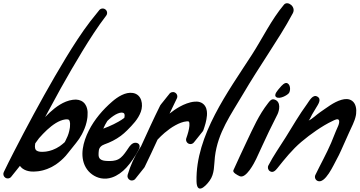

<svg xmlns="http://www.w3.org/2000/svg" viewBox="-103 -1077 2167 1155"><path d="M255.9 -197.2C251.3 -194.4 246.7 -191.8 242.1 -189C239.8 -187.7 237.5 -186.2 235.2 -185L227.9 -181.7C223.1 -179.6 218.4 -177 213.4 -175.3L198.4 -170.5C193.5 -168.5 188.2 -168.2 183.2 -167C178 -166.1 173 -164.6 167.7 -164.6L152.2 -163.6C147.1 -163.3 142.4 -163.7 137.9 -164.2C133.4 -164.7 129.3 -165.7 125.6 -166.9C122.1 -168.2 119 -169.6 116.7 -171.3C114.5 -173.1 112.8 -174.9 111.3 -177C110.1 -179.3 108.8 -181.9 108.1 -185.3C106.5 -191.9 106.8 -201.1 108.4 -210.6C108.7 -212.1 109 -213.5 109.3 -215C116.4 -224.9 123.6 -234.8 130.9 -244.5C131.3 -245 131.8 -245.6 132.2 -246.1C162.8 -280.9 196 -313.8 232.8 -336.6C251.2 -347.8 270.5 -355.9 288.9 -358.5L295.8 -358.9L299.2 -359.1L301.9 -359C305.3 -358.8 307.8 -358.1 309.5 -357.3C311.1 -356.5 312.1 -355.7 313.3 -354.2C314.4 -352.6 315.7 -350 316.6 -346.6C318.6 -339.7 319.2 -330.2 318.1 -319.7L317.7 -312C317.5 -309.5 316.8 -306.9 316.5 -304.3C315.4 -299.1 315.1 -293.9 313.5 -288.8C308.9 -268 300.1 -247.8 290 -228.4C288.7 -226 287.3 -223.7 286 -221.4C276.4 -212.7 266.4 -204.6 255.9 -197.2ZM312.2 -164C313.3 -165.3 314.4 -166.7 315.4 -168C316.5 -169.4 317.6 -170.8 318.7 -172.1C319.8 -173.5 320.9 -174.8 322 -176.2C323.1 -177.6 324.2 -178.9 325.3 -180.3C326.4 -181.7 327.5 -183 328.5 -184.4C329.6 -185.8 330.7 -187.1 331.8 -188.5C332.9 -189.8 334 -191.2 335.1 -192.6C336.2 -193.9 337.3 -195.3 338.4 -196.7C339.4 -198 340.5 -199.4 341.6 -200.8C342.7 -202.1 343.8 -203.5 344.9 -204.9C346 -206.2 347.1 -207.6 348.2 -208.9C349.3 -210.3 350.4 -211.7 351.4 -213C352.5 -214.4 353.6 -215.7 354.7 -217.1C367.7 -233.2 379.6 -250.2 389.2 -268.5C401.3 -291.6 411.8 -315.8 417.7 -341.9C419.6 -348.3 420.2 -355.1 421.5 -361.7C422 -365 422.7 -368.3 423 -371.7L423.6 -382C424.8 -395.4 424.7 -410.2 420.2 -426.4C417.9 -434.6 414.4 -443.2 408.4 -451.3C402.5 -459.4 394 -466.5 384.8 -470.8C375.6 -475.2 366.2 -477 357.7 -477.6L351.4 -477.8L345.8 -477.5L334.7 -476.7C305.5 -472.7 279.9 -461.1 257.4 -447.5C234.8 -433.7 215 -417.4 196.4 -400.4C186.8 -391.5 177.5 -382.3 168.5 -372.9C199.2 -430.3 230.2 -487.5 261.8 -544.4C304.1 -620 347.4 -694.9 392.3 -768.7C437.3 -842.4 483.9 -915.4 535.6 -982.7L535.8 -983L535.8 -983C544.8 -994.7 542.6 -1011.4 530.9 -1020.3C519.2 -1029.3 502.5 -1027.1 493.6 -1015.4C492.8 -1014.4 492.1 -1013.4 491.3 -1012.4C491 -1012 490.6 -1011.7 490.3 -1011.3C489.5 -1010.3 488.8 -1009.3 488 -1008.3C487.7 -1007.9 487.3 -1007.6 487 -1007.2C486.3 -1006.2 485.5 -1005.2 484.8 -1004.2C484.4 -1003.8 484.1 -1003.5 483.8 -1003.2C483 -1002.1 482.3 -1001.1 481.5 -1000.1C481.2 -999.7 480.8 -999.5 480.5 -999.1C479.7 -998.1 479 -997 478.2 -996C477.9 -995.7 477.5 -995.4 477.2 -995C476.5 -994 475.7 -992.9 474.9 -991.9C474.6 -991.6 474.3 -991.3 474 -990.9C473.2 -989.9 472.4 -988.9 471.7 -987.8C471.4 -987.5 471 -987.2 470.7 -986.8C469.9 -985.8 469.2 -984.8 468.4 -983.8C468.1 -983.4 467.7 -983.1 467.4 -982.7C466.6 -981.7 465.9 -980.7 465.1 -979.7C464.8 -979.3 464.4 -979 464.1 -978.6C463.4 -977.6 462.6 -976.6 461.9 -975.6C461.5 -975.2 461.2 -974.9 460.9 -974.5C460.1 -973.5 459.4 -972.5 458.6 -971.5C458.3 -971.1 457.9 -970.8 457.6 -970.4C456.8 -969.4 456.1 -968.4 455.3 -967.4C455 -967 454.6 -966.7 454.3 -966.3C453.6 -965.3 452.8 -964.3 452 -963.3C451.7 -962.9 451.4 -962.6 451.1 -962.2C450.3 -961.2 449.5 -960.2 448.8 -959.2C448.5 -958.8 448.1 -958.6 447.8 -958.2C447 -957.2 446.3 -956.1 445.5 -955.1C445.2 -954.8 444.8 -954.5 444.5 -954.1C443.7 -953.1 443 -952 442.2 -951C441.9 -950.7 441.5 -950.4 441.2 -950C387.1 -879.4 340.1 -805.6 294.5 -731.1C249.1 -656.4 205.5 -580.9 163 -504.9C120.6 -428.8 79.1 -352.2 38.5 -275.2C18.2 -236.6 -1.9 -198 -21.7 -159.2L-51.3 -100.9C-61.1 -81.3 -70.7 -62.1 -80.4 -41.4C-85.7 -30.1 -82.4 -16.2 -71.8 -8.6C-59.9 0 -43.3 -2.7 -34.7 -14.6L-34.7 -14.7C-34.2 -15.3 -33.8 -15.9 -33.4 -16.5C-32.7 -17.2 -32 -17.9 -31.4 -18.7L-31.4 -18.8C-31 -19.4 -30.5 -20 -30.1 -20.6C-29.5 -21.3 -28.8 -22 -28.2 -22.8L-28.1 -22.9C-27.7 -23.5 -27.3 -24.1 -26.8 -24.7C-26.2 -25.4 -25.5 -26.1 -24.9 -26.9L-24.9 -26.9C-24.4 -27.6 -24 -28.2 -23.6 -28.8C-22.9 -29.5 -22.2 -30.2 -21.6 -31L-21.6 -31C-21.1 -31.7 -20.7 -32.3 -20.3 -32.9C-19.6 -33.6 -18.9 -34.3 -18.4 -35.1L-18.3 -35.1C-17.9 -35.8 -17.5 -36.4 -17 -37C-16.4 -37.7 -15.7 -38.3 -15.1 -39.2L-15 -39.2C-14.6 -39.8 -14.2 -40.4 -13.7 -41.1C-13.1 -41.8 -12.4 -42.4 -11.8 -43.2L-11.8 -43.3C-11.3 -43.9 -10.9 -44.5 -10.5 -45.2C-9.8 -45.9 -9.1 -46.5 -8.5 -47.3L-8.5 -47.4C-8 -48 -7.6 -48.6 -7.2 -49.2C-6.5 -50 -5.8 -50.6 -5.3 -51.4L-5.2 -51.5C-4.8 -52.1 -4.4 -52.7 -3.9 -53.3C-3.3 -54.1 -2.6 -54.7 -2 -55.5L-1.9 -55.6C-1.5 -56.2 -1.1 -56.8 -0.7 -57.4C0 -58.1 0.7 -58.8 1.3 -59.6L1.3 -59.7C1.8 -60.3 2.2 -60.9 2.6 -61.5C3.3 -62.2 4 -62.9 4.6 -63.7L4.6 -63.8C5 -64.4 5.4 -65 5.9 -65.6C6.5 -66.3 7.2 -67 7.8 -67.8L7.9 -67.8C8.3 -68.5 8.7 -69.1 9.2 -69.7C9.8 -70.4 10.5 -71.1 11.1 -71.9L11.1 -71.9C11.6 -72.6 12 -73.2 12.4 -73.8C13.1 -74.5 13.8 -75.2 14.4 -76L14.4 -76C14.9 -76.7 15.3 -77.3 15.7 -77.9C16.1 -78.3 16.5 -78.7 16.8 -79.1C21.4 -72.9 27 -67.3 33 -62.8C48 -52.1 64.2 -47.8 78.9 -45.9C86.2 -45 93.6 -44.6 100.5 -44.9L120.8 -46.2C127.6 -46.3 134.2 -48.1 140.9 -49.2C147.5 -50.8 154.3 -51.4 160.6 -53.8L179.9 -60.1C186.2 -62.3 192.1 -65.4 198.3 -68.1L207.4 -72.3C210.3 -73.8 213.1 -75.6 216 -77.2C221.7 -80.6 227.5 -83.9 233.1 -87.5C254.8 -102.5 274.7 -119.8 292.1 -139.3C296.8 -144.7 301.3 -150.2 305.6 -155.8C306.7 -157.1 307.8 -158.5 308.9 -159.8C310 -161.2 311.1 -162.6 312.2 -164Z M609.8 -345.1C591.1 -334.3 571.1 -324.7 550.7 -316C540.5 -311.7 530.2 -307.6 519.8 -303.7L518.3 -303.1C525 -319 533.2 -334.4 542.6 -349.2C546.6 -353.1 550.6 -357 554.8 -360.7C570.5 -374.4 587.8 -386.8 604.9 -394C613.3 -397.6 621.7 -399.7 628.1 -399.8C635.1 -399.8 640 -398 642.3 -395.8C644.7 -393.7 646.5 -390.4 646.8 -384.1C646.8 -379 646.1 -373.4 644.7 -367.8C633.8 -359.6 622.1 -352 609.8 -345.1ZM570.5 -9.4C603.6 -20.4 633.4 -42.9 657 -68.4C685.6 -99.4 709.2 -136.1 729.3 -173C734.5 -182.7 739.5 -194 735.7 -204.2C730.4 -218.2 710.8 -221.6 697.4 -214.9C679.6 -206 668.8 -184.9 657.7 -169.1C644.7 -150.6 630.2 -130.5 609.9 -119.5C588.4 -107.9 563.2 -107.4 539.5 -108.8C526.1 -109.6 510.1 -111.1 499.6 -120.5C486.4 -132.3 489.9 -154.3 491.3 -170C493 -189.8 507.6 -202.3 525.5 -208.6C560.5 -220.9 593.7 -237.5 623.5 -259.6C637 -269.7 649.8 -280.8 661.7 -292.8C694.5 -325.9 727.9 -359.6 744.2 -404.4C760.2 -448.2 749.9 -508.8 696.5 -517.7C651.7 -525.2 604 -493.9 571.9 -466C515.1 -416.8 464.9 -358.2 430.9 -290.8C397.9 -225.3 374.1 -138.9 412.7 -70.5C431.7 -36.7 466 -11.9 504.1 -4.5C527.1 0 549.4 -2.4 570.5 -9.4Z M1017.9 -246 1017.8 -245.7 1017.7 -245.6C1012.9 -231.7 1020.3 -216.5 1034.2 -211.7C1046 -207.6 1058.6 -212.4 1065.1 -222.4C1066.4 -223.6 1067.4 -225 1068.4 -226.5C1069.6 -227.7 1070.7 -229.1 1071.7 -230.6C1072.9 -231.8 1074 -233.2 1075 -234.7C1076.2 -235.9 1077.3 -237.3 1078.2 -238.8C1079.4 -240 1080.5 -241.4 1081.5 -242.9C1082.7 -244.1 1083.8 -245.5 1084.8 -246.9C1086 -248.2 1087.1 -249.6 1088 -251C1089.3 -252.3 1090.4 -253.6 1091.3 -255.1C1092.5 -256.4 1093.6 -257.7 1094.6 -259.2C1095.8 -260.5 1096.9 -261.8 1097.9 -263.3C1099.1 -264.6 1100.2 -265.9 1101.1 -267.4C1102.4 -268.6 1103.4 -270 1104.4 -271.5C1105.6 -272.7 1106.7 -274.1 1107.7 -275.6C1108.9 -276.8 1110 -278.2 1111 -279.7C1112.2 -280.9 1113.3 -282.3 1114.2 -283.8C1116.9 -286.5 1119.1 -289.8 1120.4 -293.6C1130 -321.4 1139.1 -349.4 1141.9 -382.4C1142.5 -390.7 1142.6 -399.4 1141.3 -409C1140 -418.4 1137.2 -429.2 1130.2 -439.9C1123.3 -450.7 1110.9 -459.5 1099.3 -462.7C1087.5 -466.4 1077 -466 1068.7 -465.5C1051.2 -464.2 1035.4 -460 1020.5 -454.6C1005.6 -449.3 991.7 -442.6 978.4 -435.3C956.3 -423.2 936.1 -409 916.9 -393.6C931.3 -424.2 945.9 -454.6 960.9 -484.8L960.9 -484.8C967.4 -498 962.1 -514 948.9 -520.5C936.7 -526.6 922.1 -522.3 914.9 -511.1C913.6 -509.9 912.6 -508.5 911.6 -507C910.4 -505.8 909.3 -504.4 908.3 -502.9C907.1 -501.7 906 -500.4 905 -498.9C903.8 -497.6 902.7 -496.3 901.8 -494.8C900.6 -493.5 899.5 -492.2 898.5 -490.7C897.3 -489.4 896.2 -488.1 895.2 -486.6C894 -485.4 892.9 -484 892 -482.5C890.7 -481.3 889.7 -479.9 888.7 -478.4C887.5 -477.2 886.4 -475.8 885.4 -474.3C884.2 -473.1 883.1 -471.7 882.1 -470.2C880.9 -469 879.8 -467.6 878.9 -466.1C877.6 -464.9 876.6 -463.5 875.6 -462C874.4 -460.8 873.3 -459.5 872.3 -458C871.1 -456.7 870 -455.4 869 -453.9C867.8 -452.6 866.7 -451.3 865.8 -449.8C863.9 -447.8 862.1 -445.7 860.9 -443.1C820.2 -361.4 782.8 -278.6 745.1 -196.3C742.6 -192.6 740.1 -188.9 737.7 -185.1C706.1 -135.6 681.3 -81.7 664.8 -25.1C661.3 -13 666.9 0.4 678.7 6.2C690.9 12.2 705.4 7.9 712.6 -3.2C713.8 -4.5 714.9 -5.8 715.9 -7.3C717.1 -8.5 718.2 -9.9 719.2 -11.4C720.4 -12.6 721.5 -14 722.4 -15.5C723.6 -16.7 724.7 -18.1 725.7 -19.6C726.9 -20.8 728 -22.2 729 -23.7C730.2 -24.9 731.3 -26.3 732.2 -27.8C733.5 -29 734.5 -30.4 735.5 -31.9C736.7 -33.1 737.8 -34.4 738.8 -35.9C740 -37.2 741.1 -38.5 742.1 -40C743.3 -41.3 744.4 -42.6 745.3 -44.1C746.5 -45.4 747.6 -46.7 748.6 -48.2C749.8 -49.4 750.9 -50.8 751.9 -52.3C753.1 -53.5 754.2 -54.9 755.1 -56.4C756.4 -57.6 757.4 -59 758.4 -60.5C759.6 -61.7 760.7 -63.1 761.7 -64.6C763.6 -66.5 765.4 -68.8 766.7 -71.4C793.5 -125.9 819 -180.9 844.2 -235.9C844.6 -236.5 845 -237.1 845.4 -237.7C858.6 -251.9 872.6 -265.4 887.2 -277.9C907.5 -295.1 929 -310.8 951.7 -323.2C974.1 -335.5 998.5 -345.4 1020 -346.9C1025.7 -347.3 1029.5 -347.1 1031.2 -346.4C1033.2 -345.7 1032.8 -345.8 1033.6 -344.8C1034.4 -343.7 1035.7 -340.7 1036.2 -336.3C1036.8 -331.8 1036.9 -326.5 1036.5 -320.8C1034.6 -297.5 1026.8 -271.3 1017.9 -246Z M1509.9 -752.4C1561.1 -832.3 1613.2 -912 1658.6 -997.6C1679.4 -1036.9 1627 -1074.8 1605.3 -1049C1529.6 -959 1476.4 -847.4 1412.8 -748.5C1270 -526.8 1072.9 -262.9 1079.2 13.9C1080.9 88.8 1126.7 53.2 1157.7 10.5C1189 -32.6 1183.9 -83.6 1189.8 -133.7C1207.5 -281.3 1285.7 -386.1 1359.7 -512.2C1407.3 -593.3 1458.6 -672.7 1509.9 -752.4Z M1627.8 -575.2C1611 -586.6 1589.3 -559.6 1580.8 -549.5C1570.9 -537.8 1539.6 -505.8 1559.2 -492.5C1579.3 -478.9 1625.2 -503.6 1635.2 -517.3C1644 -529.5 1646.6 -562.6 1627.8 -575.2ZM1548 -478.3C1529.7 -484 1519.9 -469.6 1509.9 -456.9C1454.2 -386 1420 -307.3 1381.4 -226.4C1353.9 -168.6 1327.3 -110.6 1300.9 -52.5C1294.9 -39.1 1325.3 -23.3 1338.7 -17.2C1376.7 0 1426.7 -96.4 1438.2 -121C1464 -176.3 1489.1 -232 1515.4 -287C1532 -321.7 1550.1 -355.5 1566.7 -390.2C1577.2 -412.3 1589.3 -465.4 1548 -478.3Z M2039.3 -392.4C2042.6 -420.1 2038.2 -453.6 2015.3 -470.3C1996.2 -484.2 1972.9 -482.9 1951.2 -476.6C1903.2 -462.7 1863.5 -429.4 1822.8 -402C1800.5 -387 1776 -361.1 1752.4 -351.3C1759.3 -354.2 1769.6 -380.3 1773.7 -387.1C1782 -400.8 1790.3 -414.5 1798.4 -428.4C1809.2 -446.9 1834.7 -480 1805.9 -496C1778 -511.6 1757.4 -469.4 1744.4 -451.8C1697.6 -387.8 1657.8 -319 1616 -251.6C1581 -195.2 1541.8 -140.8 1511.5 -81.6C1505.3 -69.6 1509.1 -54.5 1520.7 -47.1C1539.4 -35.1 1554.5 -51.4 1565.6 -65.3C1610.4 -121.3 1654.5 -176.6 1709.5 -223.3C1738.5 -247.9 1768.9 -271 1800.4 -292.5C1831.8 -313.7 1864.5 -333.9 1897.5 -349.2C1906.3 -353.3 1932 -368.6 1936.7 -352C1941.6 -334.2 1924 -304.8 1917.8 -288.7C1908.6 -264.7 1898.9 -240.8 1888.8 -217.2C1860.5 -151.2 1825.3 -89.1 1794.2 -24.6C1787.8 -11.3 1793.4 4.6 1806.6 11C1853 33.3 1905.5 -89.1 1921.6 -117.2C1931.3 -134.4 1940.7 -154 1948.5 -171.4C1964.9 -207 1980.9 -242.8 1996.6 -278.9C2011.1 -312.3 2030.7 -345.9 2037.7 -382C2038.4 -385.3 2038.9 -388.8 2039.3 -392.4Z"/></svg>

Font: Ambarawa
Style: Script
Weight: 500
Foundry: Ekosamp
Version: Version 1.001;